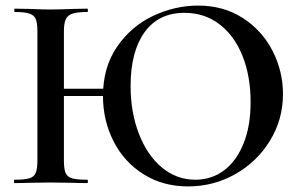

<svg xmlns="http://www.w3.org/2000/svg" viewBox="-20 -656 1083 688"><path d="M167 -338H396V-312H167ZM33 -613Q31 -613 31 -619Q31 -625 33 -625L86 -624Q132 -622 158 -622Q193 -622 241 -624L293 -625Q295 -625 295 -619Q295 -613 293 -613Q257 -613 239.5 -607Q222 -601 215.5 -586.5Q209 -572 209 -542V-81Q209 -51 215 -36.5Q221 -22 238.5 -17Q256 -12 293 -12Q295 -12 295 -6Q295 0 293 0Q259 0 240 -1L158 -2L85 -1Q66 0 32 0Q30 0 30 -6Q30 -12 32 -12Q68 -12 85 -17Q102 -22 108 -36.5Q114 -51 114 -81V-544Q114 -574 108 -588Q102 -602 85 -607.5Q68 -613 33 -613ZM349 -312Q349 -415 399.5 -488.5Q450 -562 528.5 -599Q607 -636 690 -636Q781 -636 850 -591.5Q919 -547 956.5 -474Q994 -401 994 -319Q994 -228 947.5 -152Q901 -76 823 -32Q745 12 654 12Q564 12 494.5 -31.5Q425 -75 387 -149.5Q349 -224 349 -312ZM878 -290Q878 -383 849 -455.5Q820 -528 766.5 -569Q713 -610 641 -610Q548 -610 498 -540.5Q448 -471 448 -348Q448 -253 478 -176Q508 -99 560.5 -55.5Q613 -12 680 -12Q737 -12 781.5 -44.5Q826 -77 852 -140Q878 -203 878 -290Z"/></svg>

Font: Cormorant SC SemiBold
Style: Regular
Weight: 600
Designer: Christian Thalmann (Catharsis Fonts)
Foundry: Catharsis Fonts
Version: Version 4.000